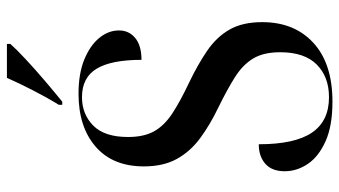

<svg xmlns="http://www.w3.org/2000/svg" viewBox="-233 -738 981 555"><g transform="rotate(-90 257.5 -460.5)"><path d="M241 10Q171 10 126.5 -10Q82 -30 61 -61.5Q40 -93 40 -128Q40 -165 61.5 -184Q83 -203 118 -203Q118 -99 151.5 -49.5Q185 0 254 0Q313 0 348.5 -35.5Q384 -71 384 -141Q384 -189 366 -219Q348 -249 312.5 -271.5Q277 -294 224 -320Q174 -344 135.5 -372.5Q97 -401 75.5 -440Q54 -479 54 -535Q54 -625 111 -674.5Q168 -724 264 -724Q322 -724 362.5 -707.5Q403 -691 425 -664.5Q447 -638 447 -607Q447 -578 425 -560Q403 -542 362 -542Q362 -629 336.5 -671.5Q311 -714 254 -714Q205 -714 172 -681.5Q139 -649 139 -581Q139 -535 155.5 -505.5Q172 -476 207 -453Q242 -430 297 -404Q349 -379 388.5 -352Q428 -325 449.5 -287.5Q471 -250 471 -193Q471 -100 411 -45Q351 10 241 10ZM232 -781Q253 -815 274 -856Q295 -897 310 -931H408V-921Q393 -904 363.5 -876.5Q334 -849 300.5 -820.5Q267 -792 241 -771H232Z"/></g></svg>

Font: Noto Serif Display SemiCondensed Medium
Style: Regular
Weight: 500
Width: 4
Designer: Monotype Design Team
Foundry: Monotype Imaging Inc.
Version: Version 2.009